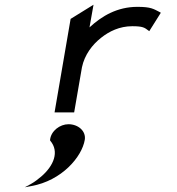

<svg xmlns="http://www.w3.org/2000/svg" viewBox="-20 -476 749 813"><path d="M270 50C234 50 196 78 192 116V118L193 120C232 166 208 226 154 272C141 283 127 294 111 303L85 317L112 312C242 289 327 188 339 116C345 79 311 50 270 50ZM656 -425C630 -438 620 -447 562 -447C476 -447 411 -408 359 -360L376 -456L279 -396L211 0H294L327 -191C338 -244 371 -287 408 -316C442 -343 486 -365 540 -365C585 -365 592 -359 608 -347L612 -344L661 -422Z"/></svg>

Font: Charger Monospace
Style: Regular
Weight: 400
Designer: Jasper
Foundry: Cannot Into Space Fonts
Version: Version 0.980